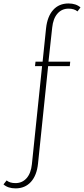

<svg xmlns="http://www.w3.org/2000/svg" viewBox="-73 -815 476 1086"><path d="M-53.2 228 -35.6 205.6Q-17.6 220.7 14.6 220.7Q52.7 220.7 77.4 192.9Q102.1 165 107.4 113.8L165 -440.9H125L127.9 -466.3H168L187.5 -654.8Q194.8 -722.2 227.8 -758.8Q260.7 -795.4 314.5 -795.4Q356.9 -795.4 382.3 -772.9L365.2 -750.5Q346.7 -766.1 314.9 -766.1Q276.4 -766.1 252 -738Q227.5 -710 222.2 -658.7L201.2 -466.3H324.2L321.8 -440.9H199.2L142.1 109.9Q135.3 176.8 102.1 213.6Q68.8 250.5 15.1 250.5Q-27.8 250.5 -53.2 228Z"/></svg>

Font: Spartan MB ExtLt
Style: Regular
Weight: 200
Designer: Matt Bailey, Mirko Velimirovic
Foundry: Matt Bailey
Version: Version 1.005